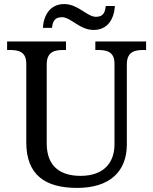

<svg xmlns="http://www.w3.org/2000/svg" viewBox="-20 -919 757 949"><path d="M361.8 9.8C441.4 9.8 502.9 -10.3 544.4 -47.4C585.4 -84 606.9 -137.7 606.9 -204.1V-600.1C606.9 -662.6 644.5 -671.9 689 -671.9H702.1V-713.9H451.2V-671.9H463.9C507.3 -671.9 545.9 -664.1 545.9 -604V-206.1C545.9 -115.2 493.7 -49.8 377.9 -49.8C280.3 -49.8 210.9 -94.7 210.9 -210V-600.1C210.9 -662.6 248.5 -671.9 293 -671.9H306.2V-713.9H15.1V-671.9H27.8C71.3 -671.9 109.9 -664.1 109.9 -604V-215.8C109.9 -53.7 203.6 9.8 361.8 9.8ZM191.9 -781.2H236.8C240.7 -809.1 247.1 -834 286.1 -834C330.6 -834 373 -771 442.9 -771C513.7 -771 543.9 -826.7 547.9 -889.2H502.9C499 -861.3 493.7 -835.9 454.1 -835.9C411.1 -835.9 365.7 -898.9 297.9 -898.9C226.6 -898.9 195.8 -842.8 191.9 -781.2Z"/></svg>

Font: The Erased English
Style: Regular
Weight: 400
Designer: Monotype Design team + ligartures altered by 180 Amsterdam
Foundry: Monotype Imaging Inc.
Version: Version 1.030;Glyphs 3.1.2 (3151)